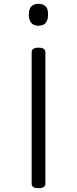

<svg xmlns="http://www.w3.org/2000/svg" viewBox="-20 -535 404 1007"><path d="M182 452Q146 452 146 429V-261Q146 -273 155 -279Q164 -285 182 -285Q218 -285 218 -261V429Q218 440 209 446Q200 452 182 452ZM182 -400Q157 -400 144 -415Q131 -430 131 -458Q131 -487 144 -501Q157 -515 182 -515Q207 -515 220 -501Q233 -487 232 -458Q232 -430 219.5 -415Q207 -400 182 -400Z"/></svg>

Font: Playwrite US Modern Light
Style: Regular
Weight: 300
Designer: Veronika Burian, José Scaglione
Foundry: TypeTogether
Version: Version 1.003